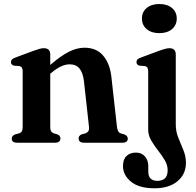

<svg xmlns="http://www.w3.org/2000/svg" viewBox="-20 -730 1001 982"><path d="M237 -451V-398Q292.5 -445.5 333.5 -465.8Q374.5 -486 412 -486Q474 -486 508.5 -444.5Q543 -403 550 -334L578 -83Q581 -53 597 -48L614.5 -43Q633.5 -36 633.5 -21Q633.5 0 605.5 0H410.5Q382 0 382 -22.5Q382 -36 398 -43L417 -48Q426.5 -51.5 431.8 -59Q437 -66.5 435 -83L409.5 -313.5Q404.5 -357 387 -379Q369.5 -401 336 -401Q294 -401 242 -357L237 -353V-81.5Q237 -65.5 241.5 -58.5Q246 -51.5 255 -48L273 -43Q289 -36.5 289 -22.5Q289 0 260.5 0H68Q40 0 40 -21Q40 -36 58.5 -43L78 -48Q87 -51 91.5 -58.2Q96 -65.5 96 -81.5V-366Q96 -389 79.5 -392L53 -394Q36 -397.5 36 -412.5Q36 -421 41 -426Q46 -431 59.5 -436L151 -470Q170 -477 182 -480.2Q194 -483.5 204.5 -483.5Q237 -483.5 237 -451ZM795 -560.5Q754.5 -560.5 730.2 -581Q706 -601.5 706 -635.5Q706 -669 730.2 -689.2Q754.5 -709.5 795 -709.5Q835.5 -709.5 859.8 -689Q884 -668.5 884 -635.5Q884 -601.5 859.8 -581Q835.5 -560.5 795 -560.5ZM879 -93Q879 -57.5 892 -25.5Q905 6.5 918 38Q931 69.5 931 102.5Q931 161.5 887.5 197.2Q844 233 770.5 233Q691 233 650 199.2Q609 165.5 609 120Q609 85 627 67.8Q645 50.5 675.5 50.5Q704 50.5 721.2 70Q738.5 89.5 738.5 121V148.5Q738.5 195 785.5 195Q837.5 194.5 837.5 141Q837.5 114 822.5 89Q807.5 64 787.8 38.8Q768 13.5 753 -12.2Q738 -38 738 -66.5V-366Q738 -389 721.5 -392L695 -394Q678 -397.5 678 -412.5Q678 -421 683 -426Q688 -431 701.5 -436L793 -470Q830 -483.5 846 -483.5Q879 -483.5 879 -451Z"/></svg>

Font: Fraunces 9pt SemiBold
Style: Regular
Weight: 600
Version: Version 1.000;[b76b70a41]